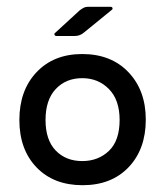

<svg xmlns="http://www.w3.org/2000/svg" viewBox="-20 -536 487 565"><path d="M142 -439 215 -506Q222 -511 227 -513.5Q232 -516 239 -516H305Q310 -516 311 -512.5Q312 -509 309 -507L228 -441Q216 -430 199 -430H146Q142 -430 140.5 -433.5Q139 -437 142 -439ZM223 9Q138 9 87.5 -43.5Q37 -96 37 -183Q37 -270 87.5 -323.5Q138 -377 222 -377Q307 -377 358 -323.5Q409 -270 409 -184Q409 -97 358.5 -44Q308 9 223 9ZM222 -62Q269 -62 300.5 -92Q332 -122 332 -183Q332 -242 300.5 -274Q269 -306 222 -306Q174 -306 144 -274Q114 -242 114 -183Q114 -124 144 -93Q174 -62 222 -62Z"/></svg>

Font: Zain
Style: Regular
Weight: 400
Designer: Zain,Boutros
Foundry: Mobile Telecommunications Company (Zain), 2024
Version: Version 1.51; ttfautohint (v1.8.4)